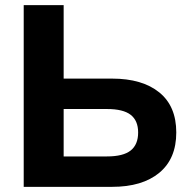

<svg xmlns="http://www.w3.org/2000/svg" viewBox="-20 -725 736 745"><path d="M72 0V-705H227V-420H415Q532 -420 598 -366.5Q664 -313 664 -211Q664 -109 598 -54.5Q532 0 415 0ZM227 -118H395Q458 -118 487 -141Q516 -164 516 -211Q516 -257 487 -279.5Q458 -302 395 -302H227Z"/></svg>

Font: Mulish ExtraBold
Style: Regular
Weight: 800
Designer: Vernon Adams
Foundry: Vernon Adams
Version: Version 3.603; ttfautohint (v1.8.3)